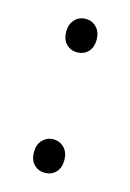

<svg xmlns="http://www.w3.org/2000/svg" viewBox="-74 -438 331 488"><g transform="rotate(15 91.5 -194.5)"><path d="M52 -36Q52 -56 63.5 -68Q75 -80 92 -80Q109 -80 120.5 -68Q132 -56 132 -36Q132 -15 120.5 -3.5Q109 8 92 8Q75 8 63.5 -3.5Q52 -15 52 -36ZM52 -353Q52 -373 63.5 -385Q75 -397 92 -397Q109 -397 120.5 -385Q132 -373 132 -353Q132 -332 120.5 -320.5Q109 -309 92 -309Q75 -309 63.5 -320.5Q52 -332 52 -353Z"/></g></svg>

Font: Mukta ExtraLight
Style: Regular
Weight: 275
Designer: Girish Dalvi and Yashodeep Gholap
Foundry: Ek Type
Version: Version 2.538;PS 1.002;hotconv 16.6.51;makeotf.lib2.5.65220;